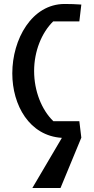

<svg xmlns="http://www.w3.org/2000/svg" viewBox="-20 -694 472 968"><path d="M249 -83C190 -140 152 -235 152 -336C152 -436 190 -529 248 -586H380L390 -671C362 -673 334 -674 306 -674C140 -674 42 -496 42 -324C42 -164 128 -9 292 1L143 254H285L390 0L380 -83Z"/></svg>

Font: BackOut Medium
Style: Regular
Weight: 500
Designer: Frank Adebiaye
Foundry: Velvetyne Type Foundry
Version: Version 2.000;hotconv 1.0.109;makeotfexe 2.5.65596